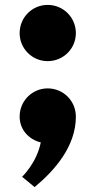

<svg xmlns="http://www.w3.org/2000/svg" viewBox="-20 -574 389 782"><path d="M174 -554C111 -554 60 -503 60 -439C60 -376 111 -325 174 -325C238 -325 289 -376 289 -439C289 -503 238 -554 174 -554ZM174 -214C238 -214 289 -163 289 -99C289 22 203 120 121 188L70 146C70 146 130 89 146 6C97 -6 60 -46 60 -99C60 -163 111 -214 174 -214Z"/></svg>

Font: Hussar Techniczny
Style: Bold 
Weight: 700
Foundry: Cannot Into Space Fonts
Version: Version 0.77